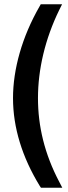

<svg xmlns="http://www.w3.org/2000/svg" viewBox="-20 -730 321 900"><path d="M158 -270C158 -404 191 -547 258 -684L271 -710H171L166 -701C83 -557 41 -405 41 -270C41 -132 84 7 166 141L172 150H272L258 123C189 -8 158 -138 158 -270Z"/></svg>

Font: Mint Spirit
Style: Bold
Weight: 700
Designer: HARENDAL Hirwen
Foundry: Arkandis Digital Foundry.
Version: Version 1.004;FFEdit